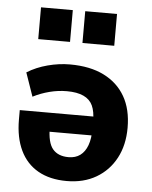

<svg xmlns="http://www.w3.org/2000/svg" viewBox="-51 -717 609 770"><g transform="rotate(5 254.0 -331.5)"><path d="M246 11Q178 11 130.5 -16Q83 -43 58.5 -94.5Q34 -146 34 -218V-256H346V-180H144L160 -198Q160 -136 181.5 -110.5Q203 -85 245 -85Q273 -85 292 -99Q311 -113 321 -140Q331 -167 331 -208V-238Q331 -276 320 -300Q309 -324 283 -336Q257 -348 216 -348Q181 -348 146 -339Q111 -330 80 -314L47 -409Q84 -432 129.5 -444Q175 -456 219 -456Q300 -456 356 -428Q412 -400 441.5 -348.5Q471 -297 471 -223Q471 -153 443 -100.5Q415 -48 364.5 -18.5Q314 11 246 11ZM261 -546V-674H389V-546ZM83 -546V-674H211V-546Z"/></g></svg>

Font: Nunito Sans 12pt ExtraLight
Style: Weight 830 Width 84 Optical size 12.0 YTLC 445
Weight: 830
Width: 4
Designer: Vernon Adams
Foundry: Vernon Adams
Version: Version 3.101;gftools[0.9.27]